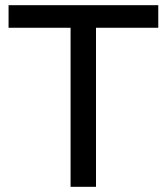

<svg xmlns="http://www.w3.org/2000/svg" viewBox="-20 -720 643 740"><path d="M590 -613H350V0H252V-613H13V-700H590Z"/></svg>

Font: APTA Sans Medium
Style: Bold
Weight: 500
Version: Version 7.200